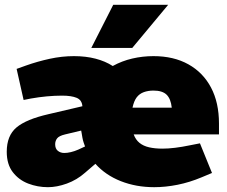

<svg xmlns="http://www.w3.org/2000/svg" viewBox="-20 -768 944 797"><path d="M179 9Q136 9 97 -6Q58 -21 33 -53.5Q8 -86 8 -138Q8 -205 48.5 -239Q89 -273 181 -294L322 -327Q320 -353 298 -362Q276 -371 238 -371Q207 -371 174.5 -368Q142 -365 108 -359L78 -353L49 -482L88 -496Q136 -513 186.5 -524Q237 -535 287 -535Q336 -535 376.5 -524.5Q417 -514 448 -494Q486 -515 529 -525Q572 -535 617 -535Q701 -535 762 -501Q823 -467 856 -404.5Q889 -342 889 -255V-210H535Q543 -188 559 -175Q575 -162 599 -156.5Q623 -151 654 -151Q702 -151 769 -165L810 -173L860 -50L817 -32Q767 -11 717 -1Q667 9 620 9Q545 9 481.5 -16Q418 -41 376 -88L333 -51Q299 -21 257.5 -6Q216 9 179 9ZM247 -133Q259 -133 274 -136.5Q289 -140 305 -147L333 -160Q330 -168 327 -177Q324 -186 322 -197Q321 -205 319.5 -212Q318 -219 317 -226L250 -210Q225 -204 217 -193.5Q209 -183 209 -169Q209 -151 220 -142Q231 -133 247 -133ZM530 -321H693Q689 -358 671.5 -375Q654 -392 617 -392Q595 -392 577 -385.5Q559 -379 547.5 -364Q536 -349 530 -321ZM359 -569 450 -748H678L529 -569Z"/></svg>

Font: REM Medium Black
Style: Regular
Weight: 900
Version: Version 1.005;gftools[0.9.28]